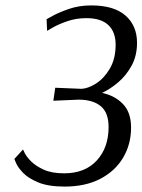

<svg xmlns="http://www.w3.org/2000/svg" viewBox="-20 -679 526 709"><path d="M152 -608Q152 -608 174.5 -620.5Q197 -633 234.5 -646Q272 -659 317 -659Q401 -659 443.5 -621.5Q486 -584 486 -521Q486 -473 466 -436.5Q446 -400 416.5 -375Q387 -350 357 -336Q404 -326 434 -295Q464 -264 464 -208Q464 -146 434.5 -96.5Q405 -47 350 -18.5Q295 10 219 10Q158 10 121 -5.5Q84 -21 65 -41Q46 -61 39.5 -76.5Q33 -92 33 -92L65 -127Q65 -127 71.5 -113.5Q78 -100 95 -83Q112 -66 141.5 -52.5Q171 -39 217 -39Q294 -39 337.5 -86.5Q381 -134 381 -210Q381 -263 352 -287Q323 -311 270 -311L177 -307L184 -355L281 -351Q305 -352 334.5 -370.5Q364 -389 385.5 -425.5Q407 -462 407 -514Q407 -561 380 -586.5Q353 -612 299 -612Q261 -612 228 -600.5Q195 -589 174.5 -577Q154 -565 154 -565Z"/></svg>

Font: Arsenal SC
Style: Italic
Weight: 400
Italic angle: -9.10001°
Designer: Andrij Shevchenko
Foundry: Stairsfor
Version: Version 2.001; ttfautohint (v1.8.4.7-5d5b)